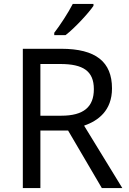

<svg xmlns="http://www.w3.org/2000/svg" viewBox="-20 -964 662 984"><path d="M459 -934V-944H353C330 -899 287 -833 258 -796V-784H316C363 -820 434 -897 459 -934ZM294 -714H97V0H187V-295H329L502 0H607L411 -320C483 -345 554 -397 554 -511C554 -647 471 -714 294 -714ZM289 -636C406 -636 461 -600 461 -507C461 -417 410 -371 294 -371H187V-636Z"/></svg>

Font: Noto Sans Bengali
Style: Regular
Weight: 400
Designer: Jelle Bosma - Monotype Design Team
Foundry: Monotype Imaging Inc.
Version: Version 2.003